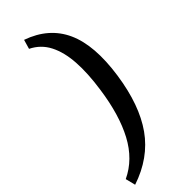

<svg xmlns="http://www.w3.org/2000/svg" viewBox="-343 -817 1012 1012"><g transform="rotate(-45 162.5 -311.0)"><path d="M104 -788Q241 -740 294.5 -622.5Q348 -505 319 -306Q291 -114 209.5 1Q128 116 -22 166L-36 110Q64 63 121.5 -45Q179 -153 202 -317Q218 -426 212.5 -509Q207 -592 177.5 -649.5Q148 -707 89 -736Z"/></g></svg>

Font: Exo 2 SemiBold
Style: Italic
Weight: 600
Italic angle: -8°
Designer: Natanael Gama
Foundry: Natanael Gama
Version: Version 2.010